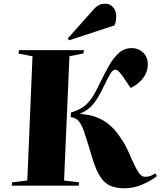

<svg xmlns="http://www.w3.org/2000/svg" viewBox="-20 -1000 865 1034"><path d="M362 -394Q398 -405 423.5 -421Q449 -437 470.5 -467Q492 -497 516 -549Q542 -602 566.5 -645.5Q591 -689 620.5 -715Q650 -741 690 -741Q724 -741 750 -717.5Q776 -694 776 -654Q776 -613 751 -580Q726 -547 684 -526L653 -571Q638 -595 624.5 -610Q611 -625 602 -625Q587 -625 572.5 -600Q558 -575 537 -531Q508 -470 481 -438Q454 -406 414 -389L413 -386Q484 -382 535.5 -351.5Q587 -321 623 -267Q653 -226 673 -180Q697 -124 712 -95.5Q727 -67 738 -57.5Q749 -48 761 -48Q777 -48 787.5 -51.5Q798 -55 816 -66L825 -52Q795 -27 747.5 -6.5Q700 14 649 14Q608 14 576.5 1.5Q545 -11 520.5 -47.5Q496 -84 475 -156Q460 -208 449 -241.5Q438 -275 431 -296Q417 -334 402 -350Q387 -366 361 -369ZM155 -697 79 -712 83 -730H432L429 -712L354 -697L325 -28L406 -18L404 0H43L45 -18L127 -28ZM484 -949Q500 -967 514.5 -973.5Q529 -980 550 -980Q572 -980 589 -961Q606 -942 606 -911Q606 -901 604 -887.5Q602 -874 596 -863L352 -783L345 -793Z"/></svg>

Font: Literata 72pt ExtraBold
Style: Italic
Weight: 800
Italic angle: -2°
Designer: Latin by Veronika Burian and Jose Scaglione. Greek by Irene Vlachou. Cyrillic by Vera Evstafieva
Foundry: TypeTogether
Version: Version 3.002